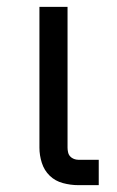

<svg xmlns="http://www.w3.org/2000/svg" viewBox="-20 -540 340 560"><path d="M208 0Q186 0 163.5 -6Q141 -12 125 -27.5Q109 -43 102 -65Q95 -87 95 -109V-520H177V-109Q177 -103 178.5 -96Q180 -89 184.5 -84Q189 -79 195.5 -76.5Q202 -74 208 -74H268V0Z"/></svg>

Font: Iosevka Aile
Style: Regular
Weight: 400
Designer: Belleve Invis
Foundry: Belleve Invis
Version: Version 28.0.1; ttfautohint (v1.8.4)